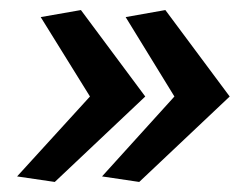

<svg xmlns="http://www.w3.org/2000/svg" viewBox="-20 -524 494 382"><path d="M14 -173 159 -332 61 -490 141 -504 269 -332 89 -162ZM183 -173 327 -332 230 -490 309 -504 437 -332 257 -162Z"/></svg>

Font: Rosario
Style: Italic
Weight: 400
Italic angle: -8.05°
Designer: Hector Gatti
Foundry: Omnibus Type
Version: Version 1.201